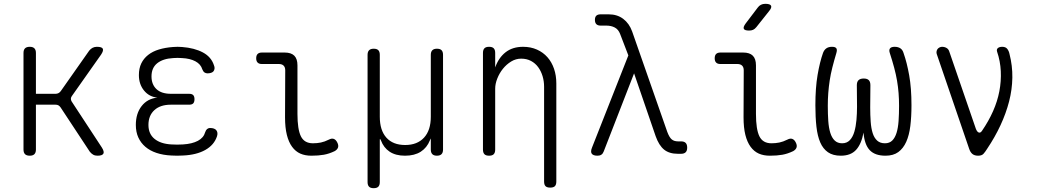

<svg xmlns="http://www.w3.org/2000/svg" viewBox="-20 -805 5440 1005"><path d="M136 10Q119 10 111 2Q103 -6 103 -22V-528Q103 -544 111 -552Q119 -560 136 -560Q152 -560 160 -552Q168 -544 168 -528V-314H271Q279 -314 286 -317.5Q293 -321 298 -328L447 -540Q455 -550 465 -555Q475 -560 487 -560Q513 -560 518 -550Q523 -540 509 -519L356 -302Q351 -295 351 -288Q351 -281 355 -274L513 -33Q527 -11 521 -0.5Q515 10 490 10Q477 10 467.5 4.5Q458 -1 450 -11L297 -243Q292 -250 286 -253.5Q280 -257 271 -257H168V-22Q168 -6 160 2Q152 10 136 10Z M1100 -463Q1104 -454 1103 -446Q1102 -438 1098 -432.5Q1094 -427 1085.5 -424Q1077 -421 1065 -421Q1061 -421 1057 -422.5Q1053 -424 1050 -426Q1047 -428 1044 -432.5Q1041 -437 1039 -442Q1031 -469 1003 -484Q975 -499 933 -501Q921 -502 909.5 -502Q898 -502 886 -501Q833 -498 803 -474Q773 -450 773 -405Q773 -363 799 -338.5Q825 -314 875 -314H970Q985 -314 991.5 -307Q998 -300 998 -286Q998 -271 991.5 -264Q985 -257 970 -257H874Q819 -257 788 -228.5Q757 -200 757 -151Q757 -104 789 -78Q821 -52 877 -49Q892 -48 907.5 -48Q923 -48 938 -49Q986 -52 1016 -68Q1046 -84 1054 -113Q1056 -119 1058.5 -123Q1061 -127 1064 -129.5Q1067 -132 1071 -133.5Q1075 -135 1080 -135Q1091 -135 1099.5 -132Q1108 -129 1112.5 -123Q1117 -117 1118 -109.5Q1119 -102 1116 -92Q1101 -46 1054.5 -20Q1008 6 938 9Q923 10 907.5 10Q892 10 877 9Q834 7 799.5 -4.5Q765 -16 741 -36.5Q717 -57 704 -85.5Q691 -114 691 -151Q691 -211 721.5 -250Q752 -289 804 -294Q761 -298 734 -331Q707 -364 707 -412Q707 -447 719.5 -473Q732 -499 755.5 -517.5Q779 -536 812 -546Q845 -556 886 -559Q898 -560 909.5 -560Q921 -560 933 -559Q998 -554 1042 -530.5Q1086 -507 1100 -463Z M1537 -209Q1537 -128 1555 -91.5Q1573 -55 1618 -55Q1640 -55 1659.5 -59Q1679 -63 1701 -74Q1716 -82 1727 -78Q1738 -74 1745 -60Q1753 -45 1749.5 -33.5Q1746 -22 1732 -14Q1703 0 1675 5Q1647 10 1610 10Q1577 10 1552 -1Q1527 -12 1509 -36.5Q1491 -61 1481.5 -99Q1472 -137 1472 -191L1473 -437Q1473 -453 1464.5 -461.5Q1456 -470 1439 -470H1350Q1336 -470 1328.5 -477.5Q1321 -485 1321 -500Q1321 -515 1328.5 -522.5Q1336 -530 1351 -530H1470Q1504 -530 1520.5 -513.5Q1537 -497 1537 -463Z M1936 180Q1919 180 1911.5 172Q1904 164 1904 148V-518Q1904 -534 1912 -542Q1920 -550 1936 -550Q1953 -550 1960.5 -542Q1968 -534 1968 -518V-194Q1968 -123 2002.5 -84.5Q2037 -46 2101 -46Q2164 -46 2199.5 -84.5Q2235 -123 2235 -194V-518Q2235 -534 2243 -542Q2251 -550 2267 -550Q2284 -550 2291.5 -542Q2299 -534 2299 -518V-22Q2299 -6 2291 2Q2283 10 2267 10Q2251 10 2243 2Q2235 -6 2235 -22V-69Q2235 -78 2235 -79Q2234 -79 2234 -79Q2234 -79 2230 -70Q2215 -32 2182.5 -11Q2150 10 2100 10Q2051 10 2019.5 -11Q1988 -32 1974 -70Q1970 -78 1969 -78Q1968 -78 1968 -69V148Q1968 164 1960.5 172Q1953 180 1936 180Z M2572 -341V-22Q2572 -6 2564.5 2Q2557 10 2540 10Q2523 10 2515.5 2Q2508 -6 2508 -22V-528Q2508 -544 2515.5 -552Q2523 -560 2540 -560Q2557 -560 2564.5 -552Q2572 -544 2572 -528V-452Q2590 -503 2626.5 -531.5Q2663 -560 2718 -560Q2758 -560 2790.5 -545.5Q2823 -531 2845.5 -505.5Q2868 -480 2880 -445Q2892 -410 2892 -368V145Q2892 162 2884.5 169.5Q2877 177 2860 177Q2843 177 2835.5 169.5Q2828 162 2828 145V-351Q2828 -380 2820 -406.5Q2812 -433 2797 -453.5Q2782 -474 2759.5 -486Q2737 -498 2708 -498Q2680 -498 2655.5 -483Q2631 -468 2612.5 -445Q2594 -422 2583 -394Q2572 -366 2572 -341Z M3140 -12Q3136 -1 3128 4.5Q3120 10 3108 10Q3085 10 3077.5 -0.5Q3070 -11 3079 -33L3269 -515L3226 -627Q3217 -651 3198 -661Q3179 -671 3154 -671H3124Q3109 -671 3101.5 -678.5Q3094 -686 3094 -701Q3094 -716 3101.5 -723Q3109 -730 3124 -730H3166Q3211 -730 3242.5 -706Q3274 -682 3289 -640L3473 -114Q3484 -85 3496.5 -75Q3509 -65 3529 -65H3545Q3561 -65 3569 -57Q3577 -49 3577 -32Q3577 -16 3569 -8Q3561 0 3545 0H3528Q3483 0 3456 -22Q3429 -44 3412 -92L3299 -421Z M3937 -209Q3937 -128 3955 -91.5Q3973 -55 4018 -55Q4040 -55 4059.5 -59Q4079 -63 4101 -74Q4116 -82 4127 -78Q4138 -74 4145 -60Q4153 -45 4149.5 -33.5Q4146 -22 4132 -14Q4103 0 4075 5Q4047 10 4010 10Q3977 10 3952 -1Q3927 -12 3909 -36.5Q3891 -61 3881.5 -99Q3872 -137 3872 -191L3873 -437Q3873 -453 3864.5 -461.5Q3856 -470 3839 -470H3750Q3736 -470 3728.5 -477.5Q3721 -485 3721 -500Q3721 -515 3728.5 -522.5Q3736 -530 3751 -530H3870Q3904 -530 3920.5 -513.5Q3937 -497 3937 -463ZM3939 -663Q3931 -653 3922 -649Q3913 -645 3901 -645Q3878 -645 3873.5 -654Q3869 -663 3883 -682L3946 -765Q3953 -775 3963 -780Q3973 -785 3986 -785Q4011 -785 4016 -775Q4021 -765 4005 -746Z M4663 -560Q4681 -560 4693 -552Q4705 -544 4710 -526Q4727 -478 4739 -411Q4751 -344 4751 -254Q4751 -194 4745 -145.5Q4739 -97 4723.5 -62.5Q4708 -28 4682 -9Q4656 10 4615 10Q4560 10 4532.5 -19Q4505 -48 4500 -111Q4489 -51 4461 -20.5Q4433 10 4381 10Q4340 10 4314 -8Q4288 -26 4273.5 -59.5Q4259 -93 4253.5 -142Q4248 -191 4248 -254Q4248 -345 4259.5 -412.5Q4271 -480 4288 -528Q4294 -544 4305.5 -552Q4317 -560 4335 -560Q4352 -560 4357.5 -552.5Q4363 -545 4358 -528Q4346 -488 4337 -452.5Q4328 -417 4323 -384Q4318 -351 4315.5 -318.5Q4313 -286 4313 -251Q4313 -208 4315.5 -172Q4318 -136 4326 -110Q4334 -84 4349 -69.5Q4364 -55 4388 -55Q4413 -55 4428.5 -71.5Q4444 -88 4452 -115.5Q4460 -143 4463 -177Q4466 -211 4466 -246L4465 -359Q4465 -377 4474 -385.5Q4483 -394 4501 -394Q4519 -394 4527.5 -385.5Q4536 -377 4536 -359L4535 -243Q4535 -203 4537.5 -168Q4540 -133 4548 -108Q4556 -83 4571.5 -69Q4587 -55 4612 -55Q4636 -55 4650.5 -69.5Q4665 -84 4673 -110Q4681 -136 4683.5 -172Q4686 -208 4686 -251Q4686 -286 4683.5 -318Q4681 -350 4675.5 -382.5Q4670 -415 4660.5 -450.5Q4651 -486 4638 -526Q4632 -543 4638.5 -551.5Q4645 -560 4663 -560Z M5053 -26 4883 -523Q4881 -530 4882.5 -537Q4884 -544 4888 -549Q4892 -554 4898.5 -557Q4905 -560 4911 -560Q4924 -560 4934.5 -554Q4945 -548 4949 -535L5088 -131Q5094 -115 5103 -111.5Q5112 -108 5120 -120Q5155 -171 5178 -223Q5201 -275 5211 -327.5Q5221 -380 5218.5 -432.5Q5216 -485 5199 -535Q5197 -542 5198.5 -546.5Q5200 -551 5204 -554Q5208 -557 5213.5 -558.5Q5219 -560 5226 -560Q5244 -560 5252.5 -549Q5261 -538 5264 -523Q5280 -461 5279 -398.5Q5278 -336 5262 -274Q5246 -212 5217 -149.5Q5188 -87 5147 -26Q5137 -10 5128 0Q5119 10 5100 10Q5081 10 5070 1Q5059 -8 5053 -26Z"/></svg>

Font: Maple Mono ExtraLight
Style: Regular
Weight: 275
Monospace: yes
Designer: subframe7536
Version: Version 7.000